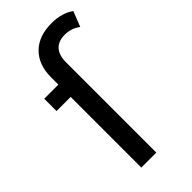

<svg xmlns="http://www.w3.org/2000/svg" viewBox="-234 -807 867 867"><g transform="rotate(-45 199.0 -374.0)"><path d="M24.9 -451.2V-529.8H115.2V-577.1Q115.2 -656.2 161.1 -702.1Q207 -748 290 -748Q321.8 -748 349.9 -740Q377.9 -731.9 397.9 -716.8L369.1 -644Q335.9 -668.9 294.9 -668.9Q253.9 -668.9 232.4 -645.5Q210.9 -622.1 210.9 -576.2V0H115.2V-451.2Z"/></g></svg>

Font: Montserrat Medium
Style: Regular
Weight: 500
Designer: Julieta Ulanovsky
Foundry: Julieta Ulanovsky
Version: Version 7.200